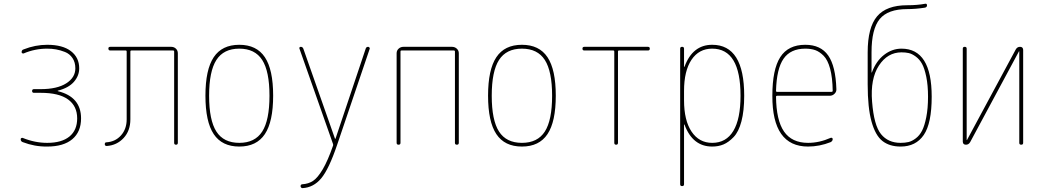

<svg xmlns="http://www.w3.org/2000/svg" viewBox="-20 -768 5540 1019"><path d="M100.6 -13.7Q89.8 -17.6 89.8 -29.3Q89.8 -33.2 93.3 -35.2Q96.7 -37.1 100.6 -36.1Q165 -9.8 230.5 -9.8Q307.6 -9.8 348.6 -43.5Q389.6 -77.1 389.6 -139.6Q389.6 -205.1 341.3 -240.2Q293 -275.4 195.3 -275.4H160.2Q150.4 -275.4 150.4 -285.2Q150.4 -294.9 160.2 -294.9H195.3Q283.2 -294.9 331.5 -325.7Q379.9 -356.4 379.9 -405.3Q379.9 -437.5 364.7 -460Q349.6 -482.4 324.7 -492.2Q299.8 -502 277.3 -505.9Q254.9 -509.8 230.5 -509.8Q165 -509.8 105.5 -484.4Q101.6 -483.4 98.1 -485.4Q94.7 -487.3 94.7 -491.2Q94.7 -502.9 105.5 -505.9Q167 -530.3 230.5 -530.3Q312.5 -530.3 356.4 -496.6Q400.4 -462.9 400.4 -405.3Q400.4 -366.2 372.6 -334Q344.7 -301.8 288.1 -287.1Q286.1 -287.1 286.1 -285.2Q286.1 -284.2 287.1 -284.2Q410.2 -253.9 410.2 -139.6Q410.2 -68.4 363.8 -29.3Q317.4 9.8 230.5 9.8Q164.1 10.7 100.6 -13.7Z M546.9 6.8Q536.1 6.8 536.1 -2.9Q536.1 -12.7 544.9 -12.7Q591.8 -15.6 622.1 -49.3Q652.3 -83 652.3 -134.8V-495.1Q652.3 -500 647.5 -500H565.4Q555.7 -500 555.2 -509.8Q554.7 -519.5 565.4 -519.5H888.7Q903.3 -519.5 913.6 -509.8Q923.8 -500 923.8 -485.4V-9.8Q923.8 0 914.1 0Q904.3 0 904.3 -9.8V-495.1Q904.3 -500 899.4 -500H676.8Q671.9 -500 671.9 -495.1V-134.8Q671.9 -74.2 636.2 -35.6Q600.6 2.9 546.9 6.8Z M1371.6 -449.7Q1333 -509.8 1250 -509.8Q1167 -509.8 1128.4 -449.7Q1089.8 -389.6 1089.8 -259.8Q1089.8 -129.9 1128.4 -69.8Q1167 -9.8 1250 -9.8Q1333 -9.8 1371.6 -69.8Q1410.2 -129.9 1410.2 -259.8Q1410.2 -389.6 1371.6 -449.7ZM1385.7 -56.2Q1341.8 9.8 1250 9.8Q1158.2 9.8 1114.3 -56.2Q1070.3 -122.1 1070.3 -260.3Q1070.3 -398.4 1114.3 -464.4Q1158.2 -530.3 1250 -530.3Q1341.8 -530.3 1385.7 -464.4Q1429.7 -398.4 1429.7 -260.3Q1429.7 -122.1 1385.7 -56.2Z M1747.1 -4.9 1569.3 -509.8Q1567.4 -513.7 1569.8 -516.6Q1572.3 -519.5 1576.2 -519.5Q1585.9 -519.5 1589.8 -509.8L1757.8 -32.2Q1757.8 -31.2 1758.8 -31.2Q1760.7 -31.2 1760.7 -32.2L1920.9 -509.8Q1923.8 -519.5 1933.6 -519.5Q1936.5 -519.5 1939.9 -516.6Q1943.4 -513.7 1942.4 -509.8L1769.5 0Q1725.6 129.9 1684.6 178.7Q1643.6 227.5 1585 230.5Q1581.1 230.5 1578.1 227.1Q1575.2 223.6 1575.2 219.7Q1575.2 215.8 1577.6 212.9Q1580.1 210 1584 210Q1617.2 208 1641.6 191.9Q1666 175.8 1692.9 130.4Q1719.7 85 1748 3.9Q1749 1 1747.1 -4.9Z M2085 -9.8V-485.4Q2085 -500 2095.7 -509.8Q2106.4 -519.5 2121.1 -519.5H2378.9Q2393.6 -519.5 2404.3 -509.8Q2415 -500 2415 -485.4V-9.8Q2415 0 2404.8 0Q2394.5 0 2394.5 -9.8V-495.1Q2394.5 -500 2389.6 -500H2110.4Q2105.5 -500 2105.5 -495.1V-9.8Q2105.5 0 2095.2 0Q2085 0 2085 -9.8Z M2871.6 -449.7Q2833 -509.8 2750 -509.8Q2667 -509.8 2628.4 -449.7Q2589.8 -389.6 2589.8 -259.8Q2589.8 -129.9 2628.4 -69.8Q2667 -9.8 2750 -9.8Q2833 -9.8 2871.6 -69.8Q2910.2 -129.9 2910.2 -259.8Q2910.2 -389.6 2871.6 -449.7ZM2885.7 -56.2Q2841.8 9.8 2750 9.8Q2658.2 9.8 2614.3 -56.2Q2570.3 -122.1 2570.3 -260.3Q2570.3 -398.4 2614.3 -464.4Q2658.2 -530.3 2750 -530.3Q2841.8 -530.3 2885.7 -464.4Q2929.7 -398.4 2929.7 -260.3Q2929.7 -122.1 2885.7 -56.2Z M3081.1 -500Q3071.3 -500 3071.3 -509.8Q3071.3 -519.5 3081.1 -519.5H3418.9Q3428.7 -519.5 3428.7 -509.8Q3428.7 -500 3418.9 -500H3264.6Q3259.8 -500 3259.8 -495.1V-9.8Q3259.8 0 3250 0Q3240.2 0 3240.2 -9.8V-495.1Q3240.2 -500 3235.4 -500Z M3610.4 -285.2V-235.4Q3610.4 -128.9 3650.4 -69.3Q3690.4 -9.8 3759.8 -9.8Q3834 -9.8 3872.1 -73.2Q3910.2 -136.7 3910.2 -259.8Q3910.2 -509.8 3759.8 -509.8Q3689.5 -509.8 3649.9 -450.7Q3610.4 -391.6 3610.4 -285.2ZM3589.8 210V-509.8Q3589.8 -519.5 3600.1 -519.5Q3610.4 -519.5 3610.4 -509.8V-414.1Q3610.4 -413.1 3611.3 -413.1Q3613.3 -413.1 3613.3 -415Q3656.2 -530.3 3759.8 -530.3Q3929.7 -530.3 3929.7 -259.8Q3929.7 -179.7 3915 -124Q3900.4 -68.4 3873.5 -40.5Q3846.7 -12.7 3819.8 -1.5Q3793 9.8 3759.8 9.8Q3656.2 9.8 3613.3 -105.5Q3613.3 -107.4 3611.3 -107.4Q3610.4 -107.4 3610.4 -106.4V210Q3610.4 219.7 3600.1 219.7Q3589.8 219.7 3589.8 210Z M4253.9 -509.8Q4175.8 -509.8 4138.7 -456.5Q4101.6 -403.3 4098.6 -286.1Q4098.6 -280.3 4104.5 -280.3H4392.6Q4398.4 -280.3 4399.4 -285.2Q4398.4 -356.4 4385.7 -403.3Q4373 -450.2 4351.1 -472.2Q4329.1 -494.1 4306.6 -502Q4284.2 -509.8 4253.9 -509.8ZM4268.6 9.8Q4078.1 9.8 4079.1 -259.8Q4079.1 -399.4 4121.1 -464.8Q4163.1 -530.3 4253.9 -530.3Q4335.9 -530.3 4375.5 -473.6Q4415 -417 4418.9 -294.9Q4419.9 -281.2 4409.2 -270.5Q4398.4 -259.8 4383.8 -259.8H4104.5Q4099.6 -259.8 4098.6 -255.9Q4099.6 -129.9 4141.1 -69.8Q4182.6 -9.8 4268.6 -9.8Q4328.1 -9.8 4387.7 -36.1Q4391.6 -38.1 4395.5 -36.1Q4399.4 -34.2 4399.4 -30.3Q4399.4 -19.5 4388.7 -13.7Q4329.1 9.8 4268.6 9.8Z M4764.6 -490.2Q4690.4 -490.2 4644.5 -419.9Q4598.6 -349.6 4608.4 -228.5Q4618.2 -102.5 4655.8 -56.2Q4693.4 -9.8 4759.8 -9.8Q4783.2 -9.8 4801.8 -14.2Q4820.3 -18.6 4840.3 -33.7Q4860.4 -48.8 4873.5 -74.2Q4886.7 -99.6 4896 -146Q4905.3 -192.4 4905.3 -254.9Q4905.3 -315.4 4896 -360.4Q4886.7 -405.3 4873.5 -429.2Q4860.4 -453.1 4840.3 -467.8Q4820.3 -482.4 4803.2 -486.3Q4786.1 -490.2 4764.6 -490.2ZM4759.8 9.8Q4701.2 9.8 4663.6 -19.5Q4626 -48.8 4605.5 -122.6Q4585 -196.3 4585 -320.3V-490.2Q4585 -622.1 4634.8 -681.2Q4684.6 -740.2 4794.9 -740.2Q4848.6 -740.2 4889.6 -748Q4899.4 -750 4899.9 -740.2Q4900.4 -730.5 4889.6 -727.5Q4839.8 -719.7 4794.9 -719.7Q4692.4 -719.7 4648.9 -667Q4605.5 -614.3 4605.5 -490.2V-383.8Q4605.5 -382.8 4606.4 -382.8Q4607.4 -382.8 4607.4 -383.8Q4629.9 -444.3 4672.4 -477.1Q4714.8 -509.8 4764.6 -509.8Q4924.8 -509.8 4924.8 -254.9Q4924.8 -113.3 4882.8 -51.8Q4840.8 9.8 4759.8 9.8Z M5106.4 0Q5090.8 0 5089.8 -15.6V-509.8Q5089.8 -519.5 5100.1 -519.5Q5110.4 -519.5 5110.4 -509.8V-25.4Q5110.4 -24.4 5111.3 -24.4Q5112.3 -24.4 5112.3 -25.4L5371.1 -505.9Q5378.9 -519.5 5393.6 -519.5Q5409.2 -519.5 5410.2 -503.9V-9.8Q5410.2 0 5399.9 0Q5389.6 0 5389.6 -9.8V-495.1Q5389.6 -496.1 5388.7 -496.1Q5387.7 -496.1 5387.7 -495.1L5128.9 -13.7Q5121.1 0 5106.4 0Z"/></svg>

Font: Rounded-X Mgen+ 1m thin
Style: Regular
Weight: 100
Designer: [Source Han Sans]
Ryoko NISHIZUKA  (kana & ideographs); Paul D. Hunt (Latin, Greek & Cyrillic); Wenlong ZHANG  (bopomofo
Version: Version 1.059.20150602